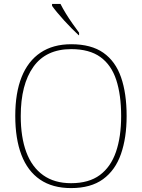

<svg xmlns="http://www.w3.org/2000/svg" viewBox="-20 -951 726 981"><path d="M343 10Q248 10 184.5 -33.5Q121 -77 89.5 -159.5Q58 -242 58 -359Q58 -476 90.5 -557.5Q123 -639 187 -682Q251 -725 344 -725Q446 -725 508 -681.5Q570 -638 598.5 -556Q627 -474 627 -358Q627 -247 598 -164Q569 -81 506.5 -35.5Q444 10 343 10ZM343 -15Q434 -15 490 -56.5Q546 -98 572.5 -175Q599 -252 599 -358Q599 -466 574 -542.5Q549 -619 493 -659.5Q437 -700 344 -700Q215 -700 150.5 -609.5Q86 -519 86 -358Q86 -250 114.5 -173.5Q143 -97 200.5 -56Q258 -15 343 -15ZM382 -771Q367 -785 347.5 -804.5Q328 -824 308 -846Q288 -868 271.5 -888Q255 -908 246 -921V-931H289Q300 -909 316.5 -882Q333 -855 351.5 -829Q370 -803 384 -784V-771Z"/></svg>

Font: Noto Serif Khmer Thin
Style: Regular
Weight: 250
Version: Version 2.003